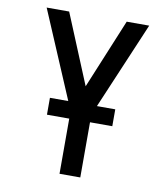

<svg xmlns="http://www.w3.org/2000/svg" viewBox="-82 -590 765 874"><g transform="rotate(10 300.0 -152.5)"><path d="M252 215V-75L63 -520H167L300 -198L433 -520H537L348 -75V215ZM149 -40V-118H451V-40Z"/></g></svg>

Font: Iosevka Aile Medium
Style: Regular
Weight: 500
Designer: Belleve Invis
Foundry: Belleve Invis
Version: Version 27.3.5; ttfautohint (v1.8.4)